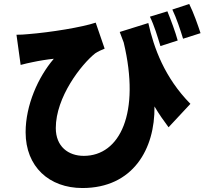

<svg xmlns="http://www.w3.org/2000/svg" viewBox="-20 -891 1030 967"><path d="M990 -724C977 -764 955 -827 933 -871L848 -843C869 -799 888 -742 902 -696ZM875 -687C864 -728 841 -790 823 -834L735 -807C757 -762 773 -708 788 -659ZM583 -730C590 -712 597 -694 603 -677C688 -321 584 -106 402 -106C324 -106 261 -153 261 -246C261 -402 389 -566 459 -622C474 -632 492 -640 507 -646L462 -777C394 -754 235 -728 121 -719C102 -717 82 -716 63 -716L84 -564C108 -570 123 -574 144 -578C176 -585 220 -592 251 -595C172 -503 109 -361 109 -225C109 -51 228 56 395 56C650 56 761 -141 758 -355C781 -316 805 -282 829 -250L939 -368C808 -501 755 -650 727 -775Z"/></svg>

Font: GenEiGothic-pro-Heavy
Style: Bold
Weight: 900
Designer: Ryoko NISHIZUKA (kana & ideographs); Paul D. Hunt (Latin, Greek & Cyrillic); Wenlong ZHANG (bopomofo); Sandoll Communica
Foundry: Adobe Systems Incorporated; o_tamon
Version: Version 1.000.140830